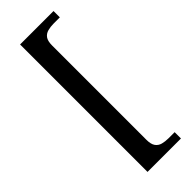

<svg xmlns="http://www.w3.org/2000/svg" viewBox="-288 -789 946 946"><g transform="rotate(-45 185.0 -316.0)"><path d="M100 128V-760H333V-716H290Q268 -716 249 -711Q230 -706 219 -691Q208 -676 208 -644V12Q208 43 219 58.5Q230 74 249 79Q268 84 290 84H333V128Z"/></g></svg>

Font: ET Text
Style: Regular
Weight: 470
Designer: Monotype Design Team
Foundry: Monotype Imaging Inc.
Version: Version 2.009